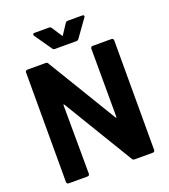

<svg xmlns="http://www.w3.org/2000/svg" viewBox="-157 -999 979 1111"><g transform="rotate(-20 332.5 -443.0)"><path d="M463 -688Q463 -693 466.5 -696.5Q470 -700 475 -700H592Q597 -700 600.5 -696.5Q604 -693 604 -688V-12Q604 -7 600.5 -3.5Q597 0 592 0H479Q469 0 465 -8L206 -436Q204 -439 203 -439Q202 -439 201 -438.5Q200 -438 200 -434L202 -12Q202 -7 198.5 -3.5Q195 0 190 0H73Q68 0 64.5 -3.5Q61 -7 61 -12V-688Q61 -693 64.5 -696.5Q68 -700 73 -700H186Q196 -700 200 -692L458 -266Q460 -263 461 -263Q462 -263 463 -263.5Q464 -264 464 -268ZM177 -871Q175 -874 175 -878Q175 -886 185 -886H275Q284 -886 289 -878L329 -817Q331 -814 332 -814Q334 -814 335 -817L375 -878Q380 -886 389 -886H479Q487 -886 488.5 -883Q490 -880 490 -878Q490 -875 487 -871L411 -765Q406 -758 397 -758H264Q255 -758 250 -766Z"/></g></svg>

Font: LinhAnh
Style: Bold
Weight: 700
Designer: Jeremy Tribby
Foundry: Tribby Type
Version: Version 1.408